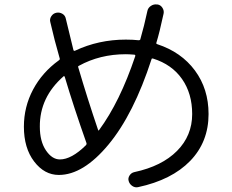

<svg xmlns="http://www.w3.org/2000/svg" viewBox="-20 -810 1040 859"><path d="M264.6 -468.8Q157.2 -375 158.2 -243.2Q158.2 -177.7 185.5 -137.2Q212.9 -96.7 248 -96.7Q299.8 -96.7 364.3 -160.2Q368.2 -164.1 367.2 -168.9Q308.6 -335 269.5 -466.8Q267.6 -470.7 264.6 -468.8ZM543 -567.4Q426.8 -567.4 333 -515.6Q328.1 -513.7 330.1 -508.8Q371.1 -369.1 418.9 -228.5Q420.9 -223.6 422.9 -227.5Q516.6 -354.5 585 -558.6Q586.9 -564.5 581.1 -565.4Q556.6 -567.4 543 -567.4ZM243.2 -27.3Q178.7 -27.3 132.8 -87.4Q86.9 -147.5 86.9 -243.2Q86.9 -332 127.9 -409.2Q168.9 -486.3 243.2 -540Q249 -543.9 247.1 -548.8Q223.6 -629.9 205.1 -710.9Q201.2 -724.6 209.5 -737.3Q217.8 -750 231.9 -752.9Q246.1 -755.9 258.8 -748.5Q271.5 -741.2 274.4 -726.6Q285.2 -679.7 308.6 -585.9Q310.5 -581.1 315.4 -583Q420.9 -632.8 543 -632.8Q574.2 -632.8 600.6 -629.9Q605.5 -629.9 607.4 -632.8Q625 -693.4 639.6 -761.7Q642.6 -775.4 655.3 -783.7Q668 -792 681.6 -790H684.6Q698.2 -788.1 706.5 -775.4Q714.8 -762.7 711.9 -749Q693.4 -663.1 679.7 -619.1Q677.7 -614.3 683.6 -612.3Q791 -577.1 852.1 -494.6Q913.1 -412.1 913.1 -299.8Q913.1 -174.8 830.6 -89.8Q748 -4.9 597.7 27.3Q584 30.3 571.8 22Q559.6 13.7 555.7 0Q551.8 -12.7 559.6 -24.9Q567.4 -37.1 581.1 -40Q704.1 -66.4 772 -134.8Q839.8 -203.1 839.8 -299.8Q839.8 -391.6 794.4 -456.5Q749 -521.5 665 -547.9Q659.2 -549.8 658.2 -545.9Q578.1 -298.8 465.3 -163.1Q352.5 -27.3 243.2 -27.3Z"/></svg>

Font: Rounded-L Mgen+ 2m regular
Style: Regular
Weight: 400
Designer: [Source Han Sans]
Ryoko NISHIZUKA  (kana & ideographs); Paul D. Hunt (Latin, Greek & Cyrillic); Wenlong ZHANG  (bopomofo
Version: Version 1.059.20150602